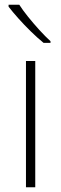

<svg xmlns="http://www.w3.org/2000/svg" viewBox="-20 -786 257 806"><path d="M128 0H89V-530H128ZM61 -766Q75 -744 97.5 -716Q120 -688 145 -660.5Q170 -633 192 -613V-606H163Q137 -627 109 -654.5Q81 -682 56.5 -709.5Q32 -737 16 -758V-766Z"/></svg>

Font: Noto Sans Lao Looped ExtraLight
Style: Regular
Weight: 200
Designer: Mark Frömberg, Ben Mitchell
Foundry: The Fontpad Ltd
Version: Version 1.002; ttfautohint (v1.8.4.7-5d5b)